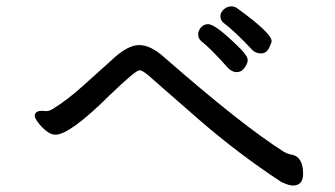

<svg xmlns="http://www.w3.org/2000/svg" viewBox="-20 -678 1040 596"><path d="M889.2 -102.1Q876 -102.1 852.1 -113.8Q719.2 -201.2 597.2 -307.1Q543 -354 502.4 -389.9Q461.9 -425.8 441.9 -442.9Q421.9 -460 413.1 -460Q400.9 -460 319.8 -381.8Q196.8 -259.8 151.9 -259.8Q138.2 -259.8 123 -272Q107.9 -284.2 97.9 -298.1Q87.9 -312 87.9 -317.9Q87.9 -334 110.8 -334L123 -333Q132.8 -333 144 -339.8Q190.9 -369.1 237.1 -411.1Q283.2 -453.1 325.2 -490.2Q375 -538.1 412.1 -538.1Q448.2 -538.1 491.2 -499Q730 -290 860.8 -207Q875 -199.2 884.8 -198.2Q920.9 -191.9 920.9 -138.2Q920.9 -102.1 889.2 -102.1ZM714.8 -454.1Q701.2 -454.1 689 -465.8Q631.8 -529.8 604 -550.8Q595.2 -559.1 595.2 -571.8Q595.2 -583 604 -593Q612.8 -603 626 -603Q649.9 -603 726.1 -526.9Q749 -503.9 749 -491.2Q749 -481.9 739.5 -468Q730 -454.1 714.8 -454.1ZM790 -512.2Q773.9 -512.2 763.2 -522.9Q710 -580.1 672.9 -607.9Q664.1 -616.2 664.1 -627.9Q664.1 -639.2 674.6 -648.7Q685.1 -658.2 697 -658.2Q709 -658.2 716.8 -651.9Q823.2 -575.2 823.2 -549.8Q823.2 -545.9 815.2 -529.1Q807.1 -512.2 790 -512.2Z"/></svg>

Font: LXGW WenKai Mono GB Screen
Style: Regular
Weight: 400
Monospace: yes
Designer: LXGW / Fontworks Inc.
Foundry: LXGW / Fontworks Inc.
Version: Version 1.510;January 18,2025